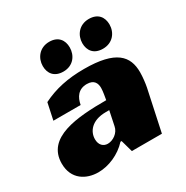

<svg xmlns="http://www.w3.org/2000/svg" viewBox="-162 -757 863 891"><g transform="rotate(-30 269.5 -311.5)"><path d="M53 -304H199C206 -342 226 -374 272 -374C312 -374 321 -349 321 -325C321 -307 315 -277 313 -264C155 -264 -13 -251 -13 -112C-13 -27 51 8 115 8C170 8 232 -18 274 -64H280L298 0H459L506 -220C510 -240 514 -273 514 -298C514 -385 466 -441 296 -441C208 -441 139 -426 72 -393ZM286 -140C280 -107 247 -85 219 -85C196 -85 177 -101 177 -133C177 -173 207 -217 284 -217H302ZM219 -631C166 -631 137 -590 137 -548C137 -509 159 -478 208 -478C261 -478 289 -518 289 -561C289 -600 267 -631 219 -631ZM431 -631C378 -631 349 -590 349 -548C349 -509 371 -478 420 -478C473 -478 502 -518 502 -561C502 -600 480 -631 431 -631Z"/></g></svg>

Font: Racing Sans One
Style: Regular
Weight: 400
Designer: Pablo Impallari, Rodrigo Fuenzalida
Foundry: Pablo Impallari, Rodrigo Fuenzalida
Version: Version 1.001